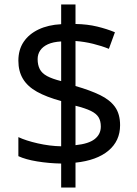

<svg xmlns="http://www.w3.org/2000/svg" viewBox="-20 -779 612 857"><path d="M253 -49Q198 -50 146 -58.5Q94 -67 62 -82V-167Q96 -151 149 -139Q202 -127 253 -126V-328Q187 -346 145 -369.5Q103 -393 82.5 -427Q62 -461 62 -508Q62 -557 85.5 -592Q109 -627 152 -647.5Q195 -668 253 -671V-759H317V-672Q370 -671 413.5 -660.5Q457 -650 493 -635L466 -561Q434 -574 395.5 -583.5Q357 -593 317 -596V-395Q383 -376 427 -354.5Q471 -333 493.5 -301.5Q516 -270 516 -220Q516 -150 464 -106.5Q412 -63 317 -53V58H253ZM317 -131Q376 -137 403 -158.5Q430 -180 430 -214Q430 -239 420 -255.5Q410 -272 385.5 -284Q361 -296 317 -307ZM253 -594Q217 -592 194 -581.5Q171 -571 159.5 -554Q148 -537 148 -515Q148 -489 157.5 -470.5Q167 -452 190 -439.5Q213 -427 253 -417Z"/></svg>

Font: ltamil05
Style: Book
Weight: 400
Designer: Jelle Bosma - Monotype Design Team
Foundry: Monotype Imaging Inc.
Version: Version 2.003